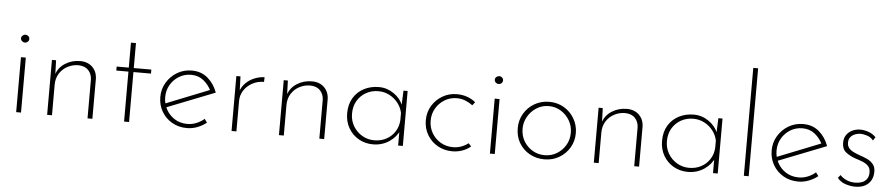

<svg xmlns="http://www.w3.org/2000/svg" viewBox="-43 -1044 6235 1340"><g transform="rotate(5 3074.0 -374.0)"><path d="M91 -385H125V0H91ZM80 -517Q80 -528 89 -536Q98 -544 110 -544Q121 -544 129.5 -536Q138 -528 138 -517Q138 -505 129.5 -497Q121 -489 110 -489Q98 -489 89 -497Q80 -505 80 -517Z M337 -385 341 -262 337 -281Q353 -334 400 -364Q447 -394 505 -394Q559 -394 591.5 -362Q624 -330 625 -279V0H591V-272Q590 -310 566 -336.5Q542 -363 496 -364Q456 -364 420.5 -345.5Q385 -327 363.5 -293Q342 -259 342 -214V0H308V-385Z M847 -553H882V-378H1005V-350H882V0H847V-350H762V-378H847Z M1287 7Q1229 7 1183 -19.5Q1137 -46 1110.5 -91.5Q1084 -137 1084 -194Q1084 -249 1111.5 -295Q1139 -341 1185 -368.5Q1231 -396 1288 -396Q1354 -396 1399.5 -357Q1445 -318 1467 -257L1124 -122L1114 -148L1436 -276L1429 -264Q1410 -306 1373.5 -336Q1337 -366 1286 -366Q1239 -366 1201 -343Q1163 -320 1140.5 -281.5Q1118 -243 1118 -195Q1118 -150 1139 -110.5Q1160 -71 1198.5 -46.5Q1237 -22 1288 -22Q1321 -22 1351.5 -34.5Q1382 -47 1406 -68L1424 -43Q1397 -21 1361.5 -7Q1326 7 1287 7Z M1629 -385 1633 -266 1629 -279Q1641 -315 1667.5 -340.5Q1694 -366 1728.5 -379.5Q1763 -393 1797 -394L1796 -361Q1751 -361 1714.5 -341Q1678 -321 1656 -288Q1634 -255 1634 -212V0H1600V-385Z M1961 -385 1965 -262 1961 -281Q1977 -334 2024 -364Q2071 -394 2129 -394Q2183 -394 2215.5 -362Q2248 -330 2249 -279V0H2215V-272Q2214 -310 2190 -336.5Q2166 -363 2120 -364Q2080 -364 2044.5 -345.5Q2009 -327 1987.5 -293Q1966 -259 1966 -214V0H1932V-385Z M2591 7Q2536 7 2491 -18.5Q2446 -44 2419.5 -89.5Q2393 -135 2393 -193Q2393 -257 2420.5 -302Q2448 -347 2494.5 -371Q2541 -395 2599 -395Q2655 -395 2702.5 -362.5Q2750 -330 2770 -280L2766 -267L2771 -385H2800V0H2767V-125L2774 -109Q2765 -86 2747.5 -65Q2730 -44 2706 -27.5Q2682 -11 2653 -2Q2624 7 2591 7ZM2597 -22Q2644 -22 2681.5 -42Q2719 -62 2742 -98Q2765 -134 2767 -179V-228Q2759 -267 2734.5 -298Q2710 -329 2674.5 -347.5Q2639 -366 2597 -366Q2550 -366 2511.5 -344.5Q2473 -323 2450 -284.5Q2427 -246 2427 -194Q2427 -146 2450 -107Q2473 -68 2512 -45Q2551 -22 2597 -22Z M3275 -38Q3249 -16 3216 -4.5Q3183 7 3147 7Q3090 7 3044 -19Q2998 -45 2971 -90.5Q2944 -136 2944 -193Q2944 -250 2971.5 -295Q2999 -340 3044.5 -366.5Q3090 -393 3145 -393Q3183 -393 3216.5 -381.5Q3250 -370 3276 -348L3258 -325Q3236 -342 3207.5 -353.5Q3179 -365 3147 -365Q3100 -365 3061.5 -341.5Q3023 -318 3000.5 -279.5Q2978 -241 2978 -193Q2978 -146 3000.5 -107Q3023 -68 3062 -45Q3101 -22 3149 -22Q3180 -22 3207 -32Q3234 -42 3256 -59Z M3410 -385H3444V0H3410ZM3399 -517Q3399 -528 3408 -536Q3417 -544 3429 -544Q3440 -544 3448.5 -536Q3457 -528 3457 -517Q3457 -505 3448.5 -497Q3440 -489 3429 -489Q3417 -489 3408 -497Q3399 -505 3399 -517Z M3588 -194Q3588 -250 3615 -296Q3642 -342 3688.5 -369Q3735 -396 3792 -396Q3849 -396 3895 -369Q3941 -342 3968 -295.5Q3995 -249 3995 -194Q3995 -138 3968 -92.5Q3941 -47 3895 -20Q3849 7 3791 7Q3734 7 3688 -19Q3642 -45 3615 -90Q3588 -135 3588 -194ZM3622 -194Q3622 -145 3644.5 -106.5Q3667 -68 3705.5 -45Q3744 -22 3791 -22Q3838 -22 3876 -45Q3914 -68 3937 -106.5Q3960 -145 3960 -194Q3960 -241 3937 -280Q3914 -319 3876 -342.5Q3838 -366 3791 -366Q3743 -366 3704.5 -341Q3666 -316 3644 -277Q3622 -238 3622 -194Z M4167 -385 4171 -262 4167 -281Q4183 -334 4230 -364Q4277 -394 4335 -394Q4389 -394 4421.5 -362Q4454 -330 4455 -279V0H4421V-272Q4420 -310 4396 -336.5Q4372 -363 4326 -364Q4286 -364 4250.5 -345.5Q4215 -327 4193.5 -293Q4172 -259 4172 -214V0H4138V-385Z M4797 7Q4742 7 4697 -18.5Q4652 -44 4625.5 -89.5Q4599 -135 4599 -193Q4599 -257 4626.5 -302Q4654 -347 4700.5 -371Q4747 -395 4805 -395Q4861 -395 4908.5 -362.5Q4956 -330 4976 -280L4972 -267L4977 -385H5006V0H4973V-125L4980 -109Q4971 -86 4953.5 -65Q4936 -44 4912 -27.5Q4888 -11 4859 -2Q4830 7 4797 7ZM4803 -22Q4850 -22 4887.5 -42Q4925 -62 4948 -98Q4971 -134 4973 -179V-228Q4965 -267 4940.5 -298Q4916 -329 4880.5 -347.5Q4845 -366 4803 -366Q4756 -366 4717.5 -344.5Q4679 -323 4656 -284.5Q4633 -246 4633 -194Q4633 -146 4656 -107Q4679 -68 4718 -45Q4757 -22 4803 -22Z M5189 -756H5223V0H5189Z M5570 7Q5512 7 5466 -19.5Q5420 -46 5393.5 -91.5Q5367 -137 5367 -194Q5367 -249 5394.5 -295Q5422 -341 5468 -368.5Q5514 -396 5571 -396Q5637 -396 5682.5 -357Q5728 -318 5750 -257L5407 -122L5397 -148L5719 -276L5712 -264Q5693 -306 5656.5 -336Q5620 -366 5569 -366Q5522 -366 5484 -343Q5446 -320 5423.5 -281.5Q5401 -243 5401 -195Q5401 -150 5422 -110.5Q5443 -71 5481.5 -46.5Q5520 -22 5571 -22Q5604 -22 5634.5 -34.5Q5665 -47 5689 -68L5707 -43Q5680 -21 5644.5 -7Q5609 7 5570 7Z M5968 8Q5937 8 5901.5 -3.5Q5866 -15 5844 -43L5861 -64Q5879 -44 5906.5 -32Q5934 -20 5967 -20Q5990 -20 6011.5 -27Q6033 -34 6047 -52Q6061 -70 6061 -100Q6061 -129 6045 -145Q6029 -161 6005.5 -170.5Q5982 -180 5955 -188Q5915 -202 5887 -224Q5859 -246 5859 -290Q5859 -322 5874 -344.5Q5889 -367 5915 -379.5Q5941 -392 5971 -392Q5998 -392 6027.5 -382Q6057 -372 6081 -348L6065 -324Q6048 -346 6021.5 -354.5Q5995 -363 5975 -363Q5957 -363 5938 -356Q5919 -349 5906 -334Q5893 -319 5893 -294Q5893 -271 5905.5 -256Q5918 -241 5938 -231.5Q5958 -222 5980 -214Q6008 -205 6034 -193Q6060 -181 6077 -161Q6094 -141 6094 -107Q6094 -74 6080 -48Q6066 -22 6038 -7Q6010 8 5968 8Z"/></g></svg>

Font: Josefin Sans ExtraLight
Style: Regular
Weight: 250
Designer: Santiago Orozco
Foundry: Typemade
Version: Version 2.000